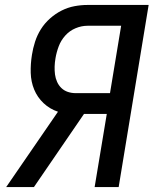

<svg xmlns="http://www.w3.org/2000/svg" viewBox="-20 -755 640 775"><path d="M117 0H5L214 -304Q181 -315 156 -338.5Q131 -362 118 -393.5Q105 -425 104 -461Q103 -497 109 -534Q113 -560 121.5 -586.5Q130 -613 145 -637Q160 -661 182 -680.5Q204 -700 229 -712.5Q254 -725 280.5 -730Q307 -735 333 -735H580L459 0H362L411 -295H319ZM286 -379H424L469 -651H333Q309 -651 285 -641Q261 -631 243.5 -611.5Q226 -592 217 -568Q208 -544 204 -520Q201 -503 200.5 -486.5Q200 -470 202 -454.5Q204 -439 210.5 -424.5Q217 -410 228 -399.5Q239 -389 254 -384Q269 -379 286 -379Z"/></svg>

Font: Iosevka Aile Medium Oblique
Style: Regular
Weight: 500
Italic angle: -9°
Designer: Belleve Invis
Foundry: Belleve Invis
Version: Version 31.1.0; ttfautohint (v1.8.4)